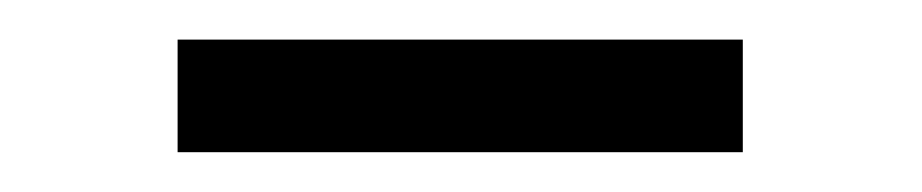

<svg xmlns="http://www.w3.org/2000/svg" viewBox="-20 -769 461 96"><path d="M351.4 -692.9H68.8V-749.2H351.4Z"/></svg>

Font: Hind Variable Light
Style: Regular
Weight: 300
Designer: Manushi Parikh, Satya Rajpurohit
Foundry: Indian Type Foundry
Version: Version 3.000